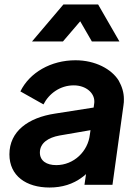

<svg xmlns="http://www.w3.org/2000/svg" viewBox="-20 -825 621 857"><path d="M261 -640 338 -730 390 -640H513L418 -805H263L123 -640ZM201 12C257 12 306 -3 347 -34C353 -38 359 -43 364 -48L357 0H482L531 -354C533 -364 533 -374 533 -383C533 -411 525 -438 510 -465C478 -517 405 -556 317 -556C207 -556 112 -501 71 -417L174 -359C199 -408 249 -444 309 -444C364 -444 401 -410 401 -373C401 -369 401 -364 400 -360L398 -345L226 -318C106 -300 22 -239 22 -136C22 -40 97 12 201 12ZM384 -244 381 -224C373 -150 310 -88 231 -88C188 -88 158 -107 158 -144C158 -187 196 -211 245 -220Z"/></svg>

Font: Plus Jakarta Sans
Style: Bold Italic
Weight: 700
Italic angle: -8°
Designer: Gumpita Rahayu
Foundry: Tokotype
Version: Version 2.071;gftools[0.9.30]